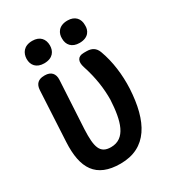

<svg xmlns="http://www.w3.org/2000/svg" viewBox="-198 -904 970 1067"><g transform="rotate(-30 287.0 -370.5)"><path d="M75 -530 58 -208C49 -42 104 48 260 48C431 48 501 -85 512 -288C516 -375 505 -465 476 -543C464 -575 441 -588 407 -588H390C350 -588 337 -561 351 -519C379 -434 389 -357 388 -288C381 -156 354 -58 260 -58C190 -58 176 -105 181 -218L198 -526C200 -565 179 -588 140 -588H136C98 -588 77 -569 75 -530ZM98 -718C97 -677 122 -647 171 -647C229 -647 248 -683 248 -718C248 -759 224 -789 175 -789C119 -789 99 -753 98 -718ZM325 -718C324 -677 349 -647 398 -647C457 -647 475 -685 473 -718C474 -758 450 -789 401 -789C342 -789 324 -750 325 -718Z"/></g></svg>

Font: 寒蝉团圆体 Round
Style: Regular
Weight: 500
Designer: 寒蝉字型
Version: Version 2.700;Glyphs 3.1.1 (3135)